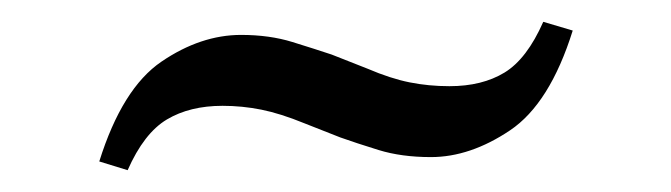

<svg xmlns="http://www.w3.org/2000/svg" viewBox="-20 -414 615 176"><path d="M97 -258 71 -266Q92 -333 128 -357.5Q164 -382 201 -382Q227 -382 248 -375.5Q269 -369 284 -364L317 -351Q338 -342 355.5 -338.5Q373 -335 392 -335Q422 -335 442.5 -347.5Q463 -360 478 -394L505 -386Q484 -319 447.5 -294.5Q411 -270 375 -270Q348 -270 327 -276.5Q306 -283 292 -288L259 -301Q237 -310 219.5 -313.5Q202 -317 184 -317Q154 -317 133 -304.5Q112 -292 97 -258Z"/></svg>

Font: Hedvig Letters Serif 14pt
Style: Regular
Weight: 400
Designer: Alexander Örn & Tor Weibull
Foundry: Kanon Foundry
Version: Version 1.000; ttfautohint (v1.8.4.7-5d5b)